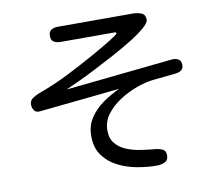

<svg xmlns="http://www.w3.org/2000/svg" viewBox="-88 -891 1177 1045"><g transform="rotate(-10 500.0 -368.0)"><path d="M697.3 50.8Q644.5 50.8 587.9 40.5Q531.2 30.3 482.4 5.4Q433.6 -19.5 402.8 -62Q372.1 -104.5 372.1 -168.9Q372.1 -226.6 400.9 -269.5Q429.7 -312.5 474.6 -343.8Q519.5 -375 566.4 -396.5L120.1 -350.6Q98.6 -348.6 88.9 -362.8Q79.1 -377 79.1 -395.5Q79.1 -418 98.1 -430.2Q117.2 -442.4 135.7 -449.2Q222.7 -480.5 302.7 -521Q382.8 -561.5 462.9 -606.4Q466.8 -608.4 481.9 -617.2Q497.1 -626 518.1 -638.2Q539.1 -650.4 558.6 -662.6Q578.1 -674.8 591.3 -684.1Q604.5 -693.4 604.5 -696.3Q604.5 -703.1 595.7 -703.1H296.9Q275.4 -703.1 260.3 -711.9Q245.1 -720.7 245.1 -745.1Q245.1 -769.5 260.3 -778.3Q275.4 -787.1 296.9 -787.1H710.9Q734.4 -787.1 756.8 -778.8Q779.3 -770.5 779.3 -741.2Q779.3 -724.6 749 -698.2Q718.8 -671.9 668.9 -641.1Q619.1 -610.4 561 -579.1Q502.9 -547.9 447.3 -519.5Q391.6 -491.2 347.7 -471.2Q303.7 -451.2 284.2 -442.4L876 -503.9Q896.5 -505.9 912.1 -497.1Q927.7 -488.3 927.7 -464.8Q927.7 -444.3 914.6 -435.5Q901.4 -426.8 882.8 -424.8L757.8 -412.1Q716.8 -408.2 666.5 -390.1Q616.2 -372.1 569.8 -342.3Q523.4 -312.5 493.7 -272.9Q463.9 -233.4 463.9 -184.6Q463.9 -138.7 487.8 -110.8Q511.7 -83 548.8 -68.4Q585.9 -53.7 627.4 -47.9Q668.9 -42 703.1 -39.1Q724.6 -37.1 742.7 -28.8Q760.7 -20.5 760.7 4.9Q760.7 32.2 740.7 41.5Q720.7 50.8 697.3 50.8Z"/></g></svg>

Font: Kosugi Maru
Style: Regular
Weight: 400
Designer: MOTOYA
Version: Version 4.002